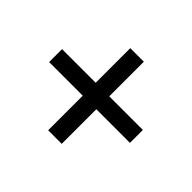

<svg xmlns="http://www.w3.org/2000/svg" viewBox="-120 -744 840 840"><g transform="rotate(45 300.0 -324.0)"><path d="M258 -284H50V-364H258V-578H342V-364H550V-284H342V-70H258Z"/></g></svg>

Font: Krub
Style: Bold
Weight: 700
Version: Version 1.000; ttfautohint (v1.6)